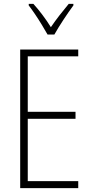

<svg xmlns="http://www.w3.org/2000/svg" viewBox="-20 -969 475 989"><path d="M383 0H84V-714H383V-679H123V-393H369V-357H123V-36H383ZM225 -791Q212 -814 195 -842Q178 -870 160 -896.5Q142 -923 128 -941V-949H152Q174 -925 198.5 -892.5Q223 -860 242 -829Q264 -861 286 -889.5Q308 -918 334 -949H358V-941Q335 -910 307 -867.5Q279 -825 260 -791Z"/></svg>

Font: Noto Sans Khmer Condensed ExtraLight
Style: Regular
Weight: 200
Width: 3
Designer: Danh Hong and the Monotype Design Team
Foundry: Monotype Imaging Inc.
Version: Version 2.004; ttfautohint (v1.8.4.7-5d5b)